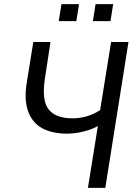

<svg xmlns="http://www.w3.org/2000/svg" viewBox="-20 -908 663 928"><path d="M405 0 453 -299Q435 -288 409 -279.5Q383 -271 356 -266.5Q329 -262 305 -262Q232 -262 183.5 -288.5Q135 -315 115 -372.5Q95 -430 111 -519L141 -705H224L197 -528Q181 -424 214.5 -380Q248 -336 332 -336Q365 -336 399.5 -346Q434 -356 464 -376L517 -705H601L489 0ZM429 -806 442 -888H527L514 -806ZM264 -806 277 -888H362L349 -806Z"/></svg>

Font: Nunito Sans 7pt Condensed
Style: Italic
Weight: 400
Width: 3
Italic angle: -9°
Designer: Vernon Adams
Foundry: Vernon Adams
Version: Version 3.101;gftools[0.9.27]